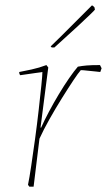

<svg xmlns="http://www.w3.org/2000/svg" viewBox="-20 -700 401 720"><path d="M90 0 85 -7Q90 -31 97 -77.5Q104 -124 111.5 -179Q119 -234 125 -287Q131 -340 135 -379Q139 -418 139 -430L56 -418Q52 -422 52 -430Q69 -433 98.5 -439.5Q128 -446 154 -456L161 -447L132 -222L134 -221Q146 -248 163.5 -281Q181 -314 200.5 -346.5Q220 -379 239 -406.5Q258 -434 272 -450Q288 -453 305.5 -454.5Q323 -456 355 -456L361 -444L356 -430Q352 -431 338 -432Q324 -433 308 -435Q292 -437 283 -437Q274 -427 255 -398.5Q236 -370 212 -331.5Q188 -293 165.5 -253Q143 -213 128 -180L106 0ZM174 -522 170 -526 212 -567 325 -680Q329 -678 334 -673L336 -664Q336 -663 317.5 -645Q299 -627 273 -603Q247 -579 222 -556.5Q197 -534 184 -522Z"/></svg>

Font: Labrada Thin
Style: Italic
Weight: 100
Italic angle: -7°
Designer: Mercedes Jáuregui
Foundry: Omnibus-Type Team
Version: Version 1.000; ttfautohint (v1.8.4.7-5d5b)